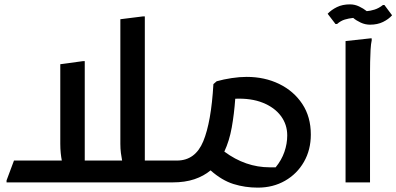

<svg xmlns="http://www.w3.org/2000/svg" viewBox="-20 -835 1815 879"><path d="M790 -20 770 0H10V-9L44 -100H263Q260 -115 258 -134.5Q256 -154 256 -177V-541L359 -555H368V-100H539Q536 -115 533.5 -134.5Q531 -154 531 -177V-747L635 -760H643V-100H790Z M1109 -483Q1192 -483 1258.5 -450.5Q1325 -418 1364 -359Q1403 -300 1403 -219Q1403 -149 1371.5 -94Q1340 -39 1285 -7.5Q1230 24 1160 24Q1102 24 1049 7.5Q996 -9 944 -55Q913 -29 870 -14.5Q827 0 770 0V-80L790 -100Q874 -100 910.5 -188Q947 -276 957 -450L972 -463Q1004 -472 1040.5 -477.5Q1077 -483 1109 -483ZM1215 -69Q1229 -69 1242 -69Q1269 -102 1282 -139.5Q1295 -177 1295 -215Q1295 -265 1266 -304Q1237 -343 1183.5 -364.5Q1130 -386 1057 -383Q1052 -313 1041 -251.5Q1030 -190 1007 -141Q1104 -69 1215 -69Z M1562 -647 1681 -660 1682 -652Q1678 -634 1676.5 -607Q1675 -580 1674.5 -552Q1674 -524 1674 -504V0H1562ZM1674 -722Q1652 -722 1631.5 -731.5Q1611 -741 1597 -753Q1577 -751 1558.5 -745.5Q1540 -740 1523 -725H1516L1480 -772Q1497 -790 1522.5 -802.5Q1548 -815 1582 -815Q1604 -815 1624 -805.5Q1644 -796 1659 -784Q1675 -785 1694.5 -791Q1714 -797 1733 -812H1740L1775 -765Q1759 -747 1733.5 -734.5Q1708 -722 1674 -722Z"/></svg>

Font: Kufam Medium
Style: Regular
Weight: 500
Designer: Wael Morcos, Artur Schmal
Foundry: Original Type
Version: Version 1.300; ttfautohint (v1.8.3)